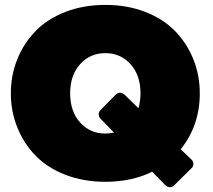

<svg xmlns="http://www.w3.org/2000/svg" viewBox="-20 -737 882 796"><path d="M808.3 -350Q808.3 -216.7 729.2 -118.3L774.2 -75Q781.7 -68.3 781.7 -57.5Q781.7 -46.7 774.2 -40L701.7 31.7Q694.2 39.2 684.2 39.2Q674.2 39.2 666.7 31.7L610.8 -25Q525.8 16.7 416.7 16.7Q325.8 16.7 250.8 -12.5Q175.8 -41.7 127.1 -92.1Q78.3 -142.5 51.7 -208.8Q25 -275 25 -350Q25 -425 51.7 -491.2Q78.3 -557.5 127.1 -607.9Q175.8 -658.3 250.8 -687.5Q325.8 -716.7 416.7 -716.7Q507.5 -716.7 582.5 -687.5Q657.5 -658.3 706.2 -607.9Q755 -557.5 781.7 -491.2Q808.3 -425 808.3 -350ZM416.7 -183.3Q433.3 -183.3 452.5 -187.5L396.7 -245Q389.2 -252.5 389.2 -262.5Q389.2 -273.3 396.7 -280.8L460.8 -345.8Q467.5 -352.5 477.5 -352.5Q486.7 -352.5 495.8 -345L554.2 -288.3Q562.5 -320 562.5 -350Q562.5 -425 521.2 -470.8Q480 -516.7 416.7 -516.7Q353.3 -516.7 312.1 -470.8Q270.8 -425 270.8 -350Q270.8 -275 312.1 -229.2Q353.3 -183.3 416.7 -183.3Z"/></svg>

Font: BoonTook Mon
Style: Regular
Weight: 400
Designer: Sungsit Sawaiwan
Foundry: FontUni
Version: Version 3.0